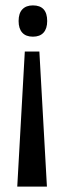

<svg xmlns="http://www.w3.org/2000/svg" viewBox="-20 -559 238 712"><path d="M72 -368H126L154 133H44ZM102 -539Q155 -539 155 -481Q155 -453 141.5 -438Q128 -423 102 -423Q76 -423 62.5 -438Q49 -453 49 -481Q49 -510 63 -524.5Q77 -539 102 -539Z"/></svg>

Font: Bricolage Grotesque 36pt Condensed
Style: Regular
Weight: 400
Width: 3
Designer: Mathieu Triay
Foundry: Atelier Triay
Version: Version 1.001;gftools[0.9.33.dev8+g029e19f]